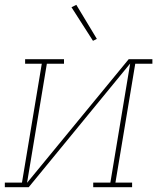

<svg xmlns="http://www.w3.org/2000/svg" viewBox="-38 -775 658 795"><path d="M-18 0V-19H53L135 -511H66V-530H227V-511H156L74 -18L495 -530H593V-511H522L440 -19H509V0H348V-19H419L501 -512L81 0ZM347 -606 258 -745 278 -755 363 -614Z"/></svg>

Font: Iosevka Slab ThExObl
Style: Regular
Weight: 100
Width: 7
Italic angle: -9°
Monospace: yes
Designer: Belleve Invis
Foundry: Belleve Invis
Version: Version 11.1.1; ttfautohint (v1.8.3)